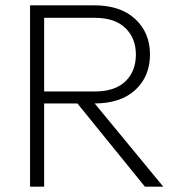

<svg xmlns="http://www.w3.org/2000/svg" viewBox="-20 -702 675 722"><path d="M93 0V-682H334Q433 -682 488.5 -630.5Q544 -579 544 -497Q544 -415 489 -364Q434 -313 336 -313L594 0H525L271 -313H146V0ZM336 -635H146V-358H336Q412 -358 451.5 -396Q491 -434 491 -497Q491 -558 451.5 -596.5Q412 -635 336 -635Z"/></svg>

Font: Outfit ExtraLight
Style: Regular
Weight: 200
Designer: Rodrigo Fuenzalida
Foundry: fragTYPE
Version: Version 1.100; ttfautohint (v1.8.4.7-5d5b);gftools[0.9.27]